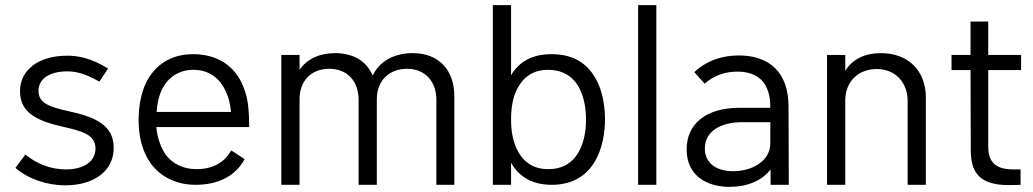

<svg xmlns="http://www.w3.org/2000/svg" viewBox="-20 -720 4023 748"><path d="M234 2C348 2 423 -55 423 -144C423 -233 350 -264 251 -286C170 -304 130 -318 130 -367C130 -411 171 -442 242 -442C276 -442 313 -433 367 -402L401 -453C335 -494 285 -503 242 -503C128 -503 58 -446 58 -365C58 -283 119 -250 226 -226C300 -209 352 -196 352 -141C352 -90 305 -60 237 -60C176 -60 121 -83 79 -118L40 -66C90 -23 162 2 234 2Z M745 -61C694 -61 652 -82 625 -118C605 -148 593 -184 589 -225H951C950 -285 948 -333 929 -380C897 -463 827 -509 732 -509C647 -509 584 -468 549 -398C530 -358 520 -306 520 -253C520 -186 535 -127 569 -81C608 -30 668 0 742 0C831 0 898 -35 933 -100L881 -134C853 -85 807 -61 745 -61ZM733 -448C793 -448 836 -417 860 -363C871 -340 877 -314 880 -284H590C592 -314 599 -346 609 -367C632 -418 677 -448 733 -448Z M1588 -513C1521 -513 1461 -486 1432 -426C1408 -482 1356 -513 1286 -513C1227 -513 1177 -492 1147 -448V-506H1076V0H1147V-333C1147 -406 1193 -452 1263 -452C1332 -452 1377 -405 1377 -331V0H1448V-333C1448 -406 1496 -452 1566 -452C1634 -452 1680 -405 1680 -331V0H1750V-345C1750 -450 1687 -513 1588 -513Z M2314 -386C2281 -467 2220 -509 2129 -509C2055 -509 2003 -481 1971 -427V-700H1900V0H1971V-86C2003 -29 2057 0 2129 0C2212 0 2273 -37 2307 -109C2327 -150 2337 -203 2337 -254C2337 -298 2330 -346 2314 -386ZM2240 -139C2217 -89 2175 -61 2116 -61C2056 -61 2018 -90 1994 -138C1978 -171 1971 -210 1971 -254C1971 -297 1977 -341 1996 -376C2020 -421 2058 -448 2115 -448C2172 -448 2218 -422 2243 -364C2257 -331 2263 -293 2263 -254C2263 -209 2255 -170 2240 -139Z M2466 0H2537V-700H2466Z M3053 0 3052 -304C3052 -438 2978 -504 2858 -504C2799 -504 2736 -487 2685 -439L2725 -394C2763 -427 2806 -441 2853 -441C2971 -441 2981 -348 2981 -303V-300H2861C2731 -300 2655 -238 2655 -138C2655 -33 2737 8 2822 8C2890 8 2948 -15 2982 -60V0ZM2981 -162C2981 -92 2910 -53 2836 -53C2775 -53 2726 -81 2726 -142C2726 -207 2785 -244 2872 -244H2981Z M3412 -513C3351 -513 3302 -491 3273 -444V-506H3202V0H3273V-328C3273 -401 3322 -451 3396 -451C3467 -451 3516 -400 3516 -326V0H3587V-340C3587 -445 3518 -513 3412 -513Z M3958 -447V-506H3830V-636H3761V-506H3687V-447H3761L3762 -135C3762 -55 3790 1 3908 1C3921 1 3935 1 3956 0V-60H3924C3853 -61 3830 -94 3830 -150V-447Z"/></svg>

Font: Arthouse Owned
Style: Regular
Weight: 400
Designer: Jeremy Tribby
Foundry: Tribby Type
Version: Version 1.000;PS 001.000;hotconv 1.0.88;makeotf.lib2.5.64775